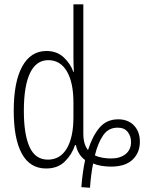

<svg xmlns="http://www.w3.org/2000/svg" viewBox="-20 -780 680 900"><path d="M401.9 100.1 361.3 97.2Q366.7 27.3 378.9 -29.8Q345.2 -54.2 335.9 -99.6H331.5Q317.4 -56.2 284.2 -23.2Q251 9.8 196.3 9.8Q120.6 9.8 82.5 -59.6Q44.4 -128.9 44.4 -260.3Q44.4 -397 84.5 -469Q124.5 -541 197.8 -541Q246.6 -541 278.6 -511.2Q310.5 -481.4 323.7 -443.4H326.2Q325.2 -463.9 324.7 -480.7Q324.2 -497.6 324.2 -514.2V-759.8H370.6V-153.8Q370.6 -103.5 392.6 -76.7Q413.1 -142.1 446.3 -181.4Q479.5 -220.7 534.2 -220.7Q580.6 -220.7 608.2 -191.7Q635.7 -162.6 635.7 -115.7Q635.7 -64.5 601.6 -31.7Q567.4 1 500.5 1Q477.5 1 455.3 -2.7Q433.1 -6.3 416.5 -13.7Q405.8 40.5 401.9 100.1ZM204.6 -31.7Q262.2 -31.7 293.2 -84.2Q324.2 -136.7 324.2 -230V-299.3Q324.2 -393.1 293.5 -445.6Q262.7 -498 206.1 -498Q149.9 -498 120.8 -437.7Q91.8 -377.4 91.8 -260.3Q91.8 -149.9 118.7 -90.8Q145.5 -31.7 204.6 -31.7ZM500 -37.1Q543 -37.1 568.6 -57.6Q594.2 -78.1 594.2 -114.3Q594.2 -141.6 578.6 -161.6Q563 -181.6 531.2 -181.6Q488.3 -181.6 463.6 -145.8Q439 -109.9 424.8 -51.8Q440.4 -43.9 461.2 -40.5Q481.9 -37.1 500 -37.1Z"/></svg>

Font: Open Sans Condensed Light
Style: Regular
Weight: 300
Width: 3
Designer: Monotype Design Team
Foundry: Monotype Imaging Inc.
Version: Version 3.003; ttfautohint (v1.8.4)